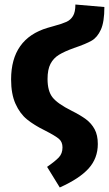

<svg xmlns="http://www.w3.org/2000/svg" viewBox="-20 -606 481 848"><path d="M188 131Q224 106 240 89Q256 72 256 45Q256 21 240.5 7.5Q225 -6 176 -31Q131 -53 99.5 -78.5Q68 -104 48.5 -147.5Q29 -191 29 -255Q29 -435 190 -483L218 -491Q255 -501 273.5 -509.5Q292 -518 302.5 -535.5Q313 -553 313 -586L441 -575Q441 -509 425.5 -475Q410 -441 385 -426.5Q360 -412 307 -394Q265 -379 240.5 -364Q216 -349 203 -324Q190 -299 190 -257Q190 -204 212 -176Q234 -148 296 -117Q336 -97 360 -79Q384 -61 398 -35Q412 -9 412 30Q412 93 371.5 138Q331 183 244 222Z"/></svg>

Font: Fira Sans Condensed
Style: Bold
Weight: 700
Width: 3
Designer: bBox Type GmbH & Carrois Corporate GbR & Edenspiekermann AG
Foundry: bBox Type GmbH & Carrois Corporate GbR & Edenspiekermann AG
Version: Version 4.301